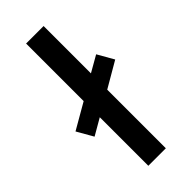

<svg xmlns="http://www.w3.org/2000/svg" viewBox="-240 -744 783 783"><g transform="rotate(-45 151.0 -352.5)"><path d="M312 -402 202 -338V0H101V-280L30 -239L-10 -309L101 -373V-705H202V-432L272 -472Z"/></g></svg>

Font: wassup Sans
Style: Medium
Weight: 600
Version: Version 2.001